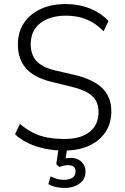

<svg xmlns="http://www.w3.org/2000/svg" viewBox="-20 -733 616 945"><path d="M296 8Q247 8 202.5 -1Q158 -10 120 -28Q82 -46 54 -72L78 -123Q109 -97 142.5 -80Q176 -63 214.5 -56Q253 -49 297 -49Q378 -49 421.5 -84Q465 -119 465 -182Q465 -216 451 -239.5Q437 -263 407.5 -279Q378 -295 332 -306L234 -330Q148 -351 108 -396.5Q68 -442 68 -514Q68 -575 97.5 -619.5Q127 -664 180 -688.5Q233 -713 302 -713Q346 -713 384.5 -703.5Q423 -694 455.5 -675.5Q488 -657 514 -630L490 -579Q450 -620 404.5 -638Q359 -656 304 -656Q253 -656 213.5 -639.5Q174 -623 152.5 -591.5Q131 -560 131 -515Q131 -465 159 -433.5Q187 -402 249 -387L348 -364Q440 -342 484 -298.5Q528 -255 528 -185Q528 -127 499.5 -83.5Q471 -40 419 -16Q367 8 296 8ZM297 192Q275 192 253.5 187Q232 182 218 173L229 135Q245 143 260 147.5Q275 152 295 152Q322 152 337 141.5Q352 131 352 111Q352 96 343 88Q334 80 315 80Q306 80 295.5 82Q285 84 272 89L257 75L271 -20H314L301 56L281 52Q291 48 303.5 46Q316 44 327 44Q348 44 364.5 52Q381 60 391 75.5Q401 91 401 112Q401 136 388 154Q375 172 351.5 182Q328 192 297 192Z"/></svg>

Font: Nunito Sans 10pt SemiCondensed Light
Style: Regular
Weight: 300
Width: 4
Designer: Vernon Adams
Foundry: Vernon Adams
Version: Version 3.101;gftools[0.9.27]